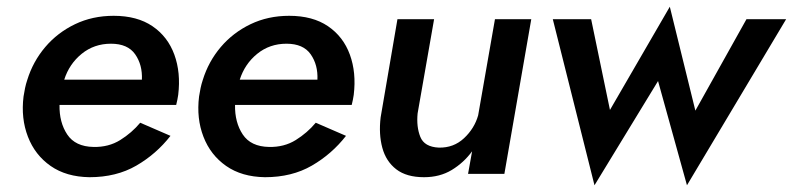

<svg xmlns="http://www.w3.org/2000/svg" viewBox="-20 -517 2358 571"><path d="M171 -280Q186 -327 223 -357Q260 -387 310 -387Q360 -387 382 -355.5Q404 -324 402 -280ZM157 -205H504Q506 -213 507.5 -220.5Q509 -228 510 -235Q518 -301 498.5 -354.5Q479 -408 433.5 -439Q388 -470 318 -470Q255 -470 203 -445Q151 -420 114.5 -377Q78 -334 61 -279Q57 -267 54.5 -255Q52 -243 50 -230Q42 -165 63 -110.5Q84 -56 130.5 -23.5Q177 9 246 10Q326 10 385.5 -24.5Q445 -59 487 -113L397 -152Q372 -122 337.5 -100.5Q303 -79 258 -80Q204 -81 180 -117Q156 -153 157 -205Z M693 -280Q708 -327 745 -357Q782 -387 832 -387Q882 -387 904 -355.5Q926 -324 924 -280ZM679 -205H1026Q1028 -213 1029.5 -220.5Q1031 -228 1032 -235Q1040 -301 1020.5 -354.5Q1001 -408 955.5 -439Q910 -470 840 -470Q777 -470 725 -445Q673 -420 636.5 -377Q600 -334 583 -279Q579 -267 576.5 -255Q574 -243 572 -230Q564 -165 585 -110.5Q606 -56 652.5 -23.5Q699 9 768 10Q848 10 907.5 -24.5Q967 -59 1009 -113L919 -152Q894 -122 859.5 -100.5Q825 -79 780 -80Q726 -81 702 -117Q678 -153 679 -205Z M1222 -180 1271 -460H1162L1112 -168Q1106 -118 1117 -77.5Q1128 -37 1158.5 -13.5Q1189 10 1241 10Q1288 10 1323.5 -11.5Q1359 -33 1384 -67L1372 0H1480L1560 -460H1452L1402 -174Q1391 -135 1360 -106Q1329 -77 1285 -78Q1242 -80 1230 -110Q1218 -140 1222 -180Z M1624 -460 1748 34 1937 -276 2023 34 2318 -460H2200L2048 -188L1972 -497L1794 -190L1738 -460Z"/></svg>

Font: Jost* 500 Medium Italic
Style: Italic
Weight: 500
Italic angle: -10°
Version: Version 3.200; ttfautohint (v0.97) -l 8 -r 50 -G 200 -x 14 -